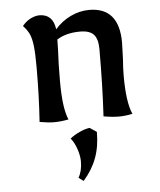

<svg xmlns="http://www.w3.org/2000/svg" viewBox="-50 -461 622 748"><g transform="rotate(-5 261.5 -87.0)"><path d="M96 0Q103 -100 103 -213Q103 -268 99.5 -297Q96 -326 88.5 -343Q81 -360 64 -378Q80 -397 98 -405.5Q116 -414 131 -414Q184 -414 192 -354Q218 -384 253.5 -401Q289 -418 326 -418Q443 -418 443 -280L441 -217Q438 -180 438 -150Q438 -47 459 0Q431 6 406 6Q380 6 346 0Q353 -121 353 -262Q353 -302 337 -319.5Q321 -337 284 -337Q229 -337 193 -314L192 -271Q189 -220 189 -150Q189 -45 209 0Q179 6 152 6Q131 6 96 0ZM228 230Q243 205 243 167Q243 145 234 118.5Q225 92 211 75Q227 62 249 52Q271 42 288 40L315 58Q315 115 298.5 159.5Q282 204 247 244Z"/></g></svg>

Font: Mirza
Style: Regular
Weight: 400
Designer: Arabic design by Kourosh Beigpour, Latin design by Eduardo Tunni, engineering by Lasse Fister
Version: Version 1.0010g